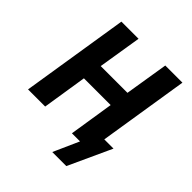

<svg xmlns="http://www.w3.org/2000/svg" viewBox="-230 -862 1188 1188"><g transform="rotate(45 363.5 -268.5)"><path d="M418 168 493 0H427L445 -115H671L541 168ZM38 0 150 -705H300L254 -420H488L534 -705H684L572 0H422L468 -293H234L188 0Z"/></g></svg>

Font: Nunito Sans 7pt Condensed ExtraBold
Style: Italic
Weight: 800
Width: 3
Italic angle: -9°
Designer: Vernon Adams
Foundry: Vernon Adams
Version: Version 3.101;gftools[0.9.27]